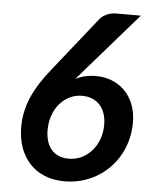

<svg xmlns="http://www.w3.org/2000/svg" viewBox="-52 -766 639 817"><g transform="rotate(5 267.0 -357.0)"><path d="M262 -430.5 287 -459 516.5 -722.5H410.5C396.5 -722.5 383.5 -719.8 371.5 -714.2C359.5 -708.8 350.2 -702.2 343.5 -694.5L157.5 -461C139.5 -438.7 123.8 -417.1 110.5 -396.2C97.2 -375.4 86.1 -354.7 77.2 -334C68.4 -313.3 61.8 -292.6 57.2 -271.8C52.8 -250.9 50.5 -229.5 50.5 -207.5C50.5 -175.5 55.1 -146.3 64.2 -120C73.4 -93.7 86.7 -71 104 -52C121.3 -33 142.6 -18.2 167.8 -7.8C192.9 2.8 221.5 8 253.5 8C279.2 8 303.7 4.8 327 -1.8C350.3 -8.2 371.9 -17.4 391.8 -29.2C411.6 -41.1 429.6 -55.2 445.8 -71.8C461.9 -88.2 475.7 -106.6 487 -126.8C498.3 -146.9 507.1 -168.7 513.2 -192C519.4 -215.3 522.5 -239.7 522.5 -265C522.5 -295.3 517.8 -322 508.5 -345C499.2 -368 486.6 -387.2 470.8 -402.8C454.9 -418.2 436.6 -430 415.8 -438C394.9 -446 373 -450 350 -450C333.7 -450 318.2 -448.3 303.5 -445C288.8 -441.7 275 -436.8 262 -430.5ZM163.5 -203C163.5 -225.7 166.9 -246.7 173.8 -266C180.6 -285.3 190 -302 202 -316C214 -330 228.2 -341 244.5 -349C260.8 -357 278.5 -361 297.5 -361C313.5 -361 327.9 -358.3 340.8 -353C353.6 -347.7 364.5 -340.1 373.5 -330.2C382.5 -320.4 389.4 -308.4 394.2 -294.2C399.1 -280.1 401.5 -264.2 401.5 -246.5C401.5 -223.8 397.9 -202.9 390.8 -183.8C383.6 -164.6 373.8 -148 361.2 -134C348.8 -120 334.2 -109.1 317.5 -101.2C300.8 -93.4 282.8 -89.5 263.5 -89.5C246.8 -89.5 232.2 -92.2 219.8 -97.8C207.2 -103.2 196.8 -111 188.5 -121C180.2 -131 173.9 -143 169.8 -157C165.6 -171 163.5 -186.3 163.5 -203Z"/></g></svg>

Font: Lato
Style: Bold Italic
Weight: 700
Italic angle: -7°
Designer: Lukasz Dziedzic
Foundry: tyPoland Lukasz Dziedzic
Version: Version 2.007; 2014-02-27